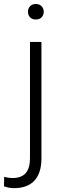

<svg xmlns="http://www.w3.org/2000/svg" viewBox="-71 -741 319 974"><path d="M139.2 -528.3V63Q139.2 136.2 104 174.8Q68.8 213.4 0.5 213.4Q-25.9 213.4 -50.8 204.1L-49.8 155.8Q-28.3 162.1 -5.9 162.1Q81.1 162.1 81.1 62V-528.3ZM110.4 -720.7Q129.4 -720.7 140.1 -709.2Q150.9 -697.8 150.9 -681.2Q150.9 -664.6 140.1 -653.3Q129.4 -642.1 110.4 -642.1Q91.8 -642.1 81.3 -653.3Q70.8 -664.6 70.8 -681.2Q70.8 -697.8 81.3 -709.2Q91.8 -720.7 110.4 -720.7Z"/></svg>

Font: RobotoInd Light
Style: Regular
Weight: 300
Designer: Google
Version: Version 2.001151; 2014